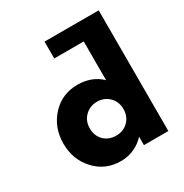

<svg xmlns="http://www.w3.org/2000/svg" viewBox="-196 -1015 1137 1185"><g transform="rotate(-30 372.5 -422.5)"><path d="M328 -528Q430 -528 496 -464V-740H286V-860H496H672V-740V0H498V-58H496Q466 -25 422 -5Q378 15 328 15Q217 15 144.5 -63.5Q72 -142 72 -256Q72 -370 144.5 -449Q217 -528 328 -528ZM260 -256Q260 -203 293.5 -169.5Q327 -136 380 -136Q432 -136 466 -170Q500 -204 500 -256.5Q500 -309 465.5 -343Q431 -377 380 -377Q330 -377 295 -343Q260 -309 260 -256Z"/></g></svg>

Font: Hussar
Style: BoldWeb
Weight: 700
Foundry: Cannot Into Space Fonts
Version: Version 2.00